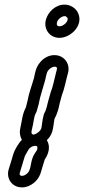

<svg xmlns="http://www.w3.org/2000/svg" viewBox="-20 -750 378 832"><path d="M179 -665C168 -625 194 -586 238 -586C289 -586 350 -647 313 -703C306 -713 287 -730 260 -730C219 -730 188 -697 179 -665ZM227 -653C230 -666 247 -680 260 -680C266 -680 264 -680 272 -673C279 -658 255 -636 238 -636C229 -636 224 -641 227 -653ZM183 -143C193 -152 203 -166 207 -182C212 -201 213 -219 216 -235C228 -256 234 -279 239 -304L248 -337C259 -365 265 -397 272 -424L275 -435C284 -469 264 -501 233 -509C184 -521 144 -480 135 -445L132 -434C130 -426 129 -421 127 -411C118 -379 106 -350 99 -312L92 -284C76 -255 75 -223 69 -200C64 -181 65 -161 75 -144C71 -140 65 -134 61 -127L55 -118C47 -105 40 -91 36 -77C31 -57 23 -36 17 -14C7 24 32 62 75 62C94 62 111 55 126 43C150 24 156 2 162 -20C166 -31 171 -52 174 -59C189 -81 201 -113 183 -143ZM127 -167C121 -167 113 -168 118 -188C127 -222 126 -245 136 -261C137 -263 139 -266 139 -268L148 -300V-301C154 -334 165 -363 175 -400C177 -407 178 -415 180 -422L183 -433C186 -446 203 -461 217 -461C225 -461 229 -457 226 -447L223 -436C215 -406 210 -376 201 -354C201 -353 200 -352 200 -351L190 -316C184 -292 180 -272 171 -257C170 -255 169 -252 169 -250C163 -229 162 -206 159 -194C156 -183 140 -170 127 -167ZM130 -118C137 -118 140 -117 140 -117C140 -117 146 -108 138 -96L132 -87C107 -51 120 -15 95 4C87 10 81 12 75 12C68 12 63 8 66 -2C71 -21 79 -42 85 -65C87 -73 91 -81 98 -92L103 -101C111 -112 118 -116 130 -118Z"/></svg>

Font: Dictator
Style: Stencil
Weight: 500
Version: Version MIL.1277